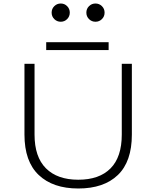

<svg xmlns="http://www.w3.org/2000/svg" viewBox="-20 -1064 890 1095"><path d="M363 -955.2Q348 -940 326.5 -940Q305 -940 289.8 -955Q274.5 -970 274.5 -992Q274.5 -1014 289.8 -1029Q305 -1044 326.5 -1044Q348 -1044 363 -1028.8Q378 -1013.5 378 -992Q378 -970.5 363 -955.2ZM561.2 -955Q546 -940 524.5 -940Q503 -940 487.8 -955Q472.5 -970 472.5 -992Q472.5 -1014 487.8 -1029Q503 -1044 524.5 -1044Q546 -1044 561.2 -1029Q576.5 -1014 576.5 -992Q576.5 -970 561.2 -955ZM243.5 -823.5H599.5V-778.5H243.5ZM426.5 11Q282 11 200.8 -66Q119.5 -143 119.5 -296.5V-700H177V-296.5Q177 -169 242 -104Q307 -39 426.5 -39Q546.5 -39 610.5 -103.8Q674.5 -168.5 674.5 -296.5V-700H732V-296.5Q732 -142.5 652 -65.8Q572 11 426.5 11Z"/></svg>

Font: League Mono Wide UltraLight
Style: Regular
Weight: 200
Width: 8
Designer: Tyler Finck
Foundry: The League of Moveable Type / Tyler Finck
Version: Version 2.210